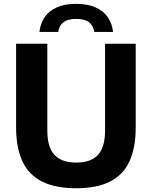

<svg xmlns="http://www.w3.org/2000/svg" viewBox="-20 -967 788 996"><path d="M375.5 9.5Q267.5 9.5 198.5 -25Q129.5 -59.5 96.5 -129.8Q63.5 -200 63.5 -306.5V-740H225.5V-290.5Q225.5 -202.5 263 -163Q300.5 -123.5 375.5 -123.5Q450.5 -123.5 487.8 -163Q525 -202.5 525 -290.5V-740H684V-306.5Q684 -200 651.5 -129.8Q619 -59.5 550.5 -25Q482 9.5 375.5 9.5ZM184.5 -801.5Q189.5 -845.5 212 -878.2Q234.5 -911 275 -929Q315.5 -947 375 -947Q434.5 -947 475.2 -929Q516 -911 538.8 -878.2Q561.5 -845.5 566.5 -801.5H469Q463.5 -835 441.5 -852Q419.5 -869 375 -869Q331.5 -869 309.5 -852Q287.5 -835 282 -801.5Z"/></svg>

Font: Encode Sans SC Condensed Thin
Style: Bold
Weight: 700
Version: Version 3.002